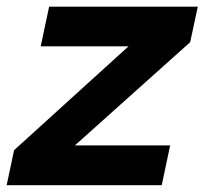

<svg xmlns="http://www.w3.org/2000/svg" viewBox="-46 -547 604 567"><path d="M-26.4 0 -4.4 -103.5 333.5 -410.2H74.2L99.1 -527.3H538.1L515.6 -422.4L175.3 -117.7H456.5L431.6 0Z"/></svg>

Font: Schibsted Grotesk
Style: Bold Italic
Weight: 700
Italic angle: -12°
Designer: Bakken & Baeck AS, Henrik Kongsvoll
Foundry: Schibsted ASA
Version: Version 1.100;gftools[0.9.25]